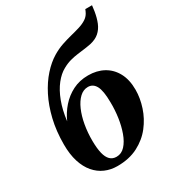

<svg xmlns="http://www.w3.org/2000/svg" viewBox="-207 -977 997 1104"><g transform="rotate(-30 292.0 -425.0)"><path d="M579 -862 574 -824Q567.5 -784 554.8 -753Q542 -722 519 -701.8Q496 -681.5 458 -673Q448 -671 436 -669.2Q424 -667.5 411 -665.5Q392.5 -663 368.2 -660Q344 -657 317.2 -649.8Q290.5 -642.5 264 -627.5Q230.5 -609.5 201 -572.2Q171.5 -535 150.8 -480.2Q130 -425.5 121.5 -355Q141.5 -401 175 -439.2Q208.5 -477.5 254.2 -500.8Q300 -524 357 -524Q415 -524 459 -499.8Q503 -475.5 528 -429.2Q553 -383 553 -316.5Q553 -261 534 -203Q515 -145 477 -96.2Q439 -47.5 380.8 -17.5Q322.5 12.5 244 12.5Q200 12.5 162.8 -3.8Q125.5 -20 97.5 -52.8Q69.5 -85.5 54 -134.5Q38.5 -183.5 38.5 -249Q38.5 -338 56.5 -413Q74.5 -488 105 -548Q135.5 -608 174.5 -651.5Q213.5 -695 255 -720Q289 -740.5 323 -752Q357 -763.5 389.2 -771.5Q421.5 -779.5 449 -788Q476.5 -796.5 497.5 -810.5Q518.5 -824.5 529 -849L534.5 -862ZM323 -467Q292.5 -467 268 -444Q243.5 -421 226 -381.2Q208.5 -341.5 199.5 -290.5Q190.5 -239.5 191 -183.5Q191.5 -134 199.5 -101.5Q207.5 -69 224 -52.8Q240.5 -36.5 266.5 -36.5Q299.5 -36.5 323.5 -62.8Q347.5 -89 363 -131.8Q378.5 -174.5 385.8 -225.2Q393 -276 392 -325.5Q391.5 -402.5 374 -434.8Q356.5 -467 323 -467Z"/></g></svg>

Font: Merriweather 60pt ExtraBold
Style: Italic
Weight: 800
Italic angle: -7.8°
Version: Version 2.101